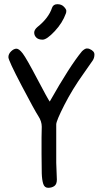

<svg xmlns="http://www.w3.org/2000/svg" viewBox="-20 -897 482 915"><path d="M228 -860Q234 -877 253.5 -877Q273 -877 284.5 -865Q296 -853 296 -845.5Q296 -838 294 -833Q278 -788 240.5 -748Q203 -708 183 -708Q163 -708 153 -718Q143 -728 143 -741.5Q143 -755 158 -768Q212 -811 228 -860ZM178 -242 179 -293Q179 -319 162.5 -344Q146 -369 83 -489Q20 -609 20 -624.5Q20 -640 33 -652.5Q46 -665 58.5 -665Q71 -665 88.5 -642Q106 -619 157.5 -521Q209 -423 217 -413Q313 -583 371 -653Q385 -666 393.5 -666Q402 -666 406 -664Q430 -654 430 -637.5Q430 -621 422 -609Q414 -597 378 -546Q325 -472 286.5 -396.5Q248 -321 248 -304V-121L251 -41Q251 -19 239 -10.5Q227 -2 209.5 -2Q192 -2 186 -21Q180 -40 179 -71Q178 -102 178 -162Z"/></svg>

Font: Patrick Hand
Style: Regular
Weight: 400
Designer: Patrick Wagesreiter
Foundry: Patrick Wagesreiter
Version: Version 1.003;PS 001.003;hotconv 1.0.70;makeotf.lib2.5.58329